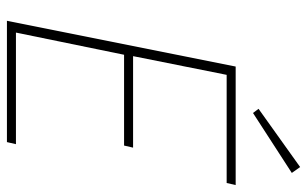

<svg xmlns="http://www.w3.org/2000/svg" viewBox="-186 -700 886 554"><g transform="rotate(90 257.0 -423.0)"><path d="M40 0H390L396 -26H74L138 -338H400L406 -364H142L196 -634H508L514 -660H172ZM306 -710 479 -822 462 -846 294 -726Z"/></g></svg>

Font: Source Sans Pro ExtraLight
Style: Italic
Weight: 200
Italic angle: -11°
Designer: Paul D. Hunt
Foundry: Adobe Systems Incorporated
Version: Version 3.006;hotconv 1.0.111;makeotfexe 2.5.65597